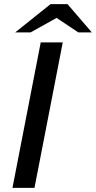

<svg xmlns="http://www.w3.org/2000/svg" viewBox="-20 -904 462 924"><path d="M40 0 176 -700H282L146 0ZM53 -748 223 -884H305L276 -831L127 -748ZM357 -748 231 -832 223 -884H305L422 -748Z"/></svg>

Font: REM
Style: Italic
Weight: 400
Italic angle: -11°
Designer: Octavio Pardo
Foundry: Ashler Design
Version: Version 1.005;gftools[0.9.28]